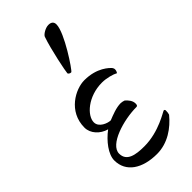

<svg xmlns="http://www.w3.org/2000/svg" viewBox="-224 -742 796 796"><g transform="rotate(-45 174.5 -343.5)"><path d="M243.2 -692.4C225.6 -692.4 202.1 -677.7 198.2 -668C178.7 -612.3 157.2 -503.9 157.2 -495.1C157.2 -490.2 165 -486.3 168.9 -486.3H171.9C179.7 -489.3 268.6 -621.1 268.6 -669.9C268.6 -680.7 263.7 -692.4 243.2 -692.4ZM73.2 -107.4C73.2 -160.2 185.5 -193.4 260.7 -193.4C269.5 -193.4 268.6 -204.1 268.6 -207C268.6 -222.7 256.8 -237.3 245.1 -247.1C239.3 -249 231.4 -251 225.6 -251C199.2 -251 168.9 -238.3 146.5 -229.5C129.9 -229.5 90.8 -243.2 90.8 -273.4C90.8 -312.5 149.4 -366.2 231.4 -366.2C257.8 -366.2 289.1 -357.4 302.7 -349.6C305.7 -352.5 308.6 -360.4 308.6 -366.2C308.6 -371.1 306.6 -375 304.7 -377.9C296.9 -386.7 260.7 -424.8 186.5 -424.8C134.8 -424.8 47.9 -379.9 47.9 -285.2C47.9 -251 76.2 -220.7 112.3 -210.9C73.2 -181.6 39.1 -137.7 39.1 -101.6C39.1 -33.2 98.6 4.9 183.6 4.9C247.1 4.9 298.8 -32.2 334 -75.2C335.9 -81.1 336.9 -87.9 336.9 -96.7C336.9 -100.6 335 -103.5 331.1 -103.5C326.2 -103.5 255.9 -54.7 168.9 -54.7C118.2 -54.7 73.2 -62.5 73.2 -107.4Z"/></g></svg>

Font: Crimson
Style: Roman
Weight: 400
Version: Version 0.2